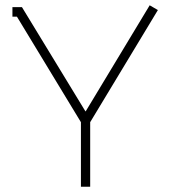

<svg xmlns="http://www.w3.org/2000/svg" viewBox="-20 -706 647 726"><path d="M304 -285H303L63 -679H27V-643H44L286 -244V0H321V-244L577 -668L546 -686Z"/></svg>

Font: Rawengulk
Style: Regular
Weight: 400
Version: Version 0.9